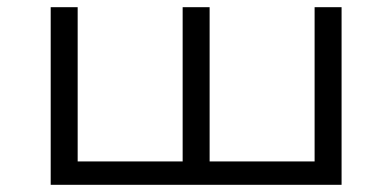

<svg xmlns="http://www.w3.org/2000/svg" viewBox="-20 -514 1091 534"><path d="M121 0V-494H196V-65H488V-494H563V-65H855V-494H930V0Z"/></svg>

Font: Nunito Sans 7pt Expanded Light
Style: Regular
Weight: 300
Width: 7
Designer: Vernon Adams
Foundry: Vernon Adams
Version: Version 3.101;gftools[0.9.27]